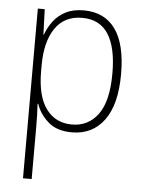

<svg xmlns="http://www.w3.org/2000/svg" viewBox="-54 -582 640 860"><g transform="rotate(5 265.5 -152.5)"><path d="M288 -539Q381 -539 430 -471.5Q479 -404 479 -269Q479 -132 426.5 -61Q374 10 282 10Q214 10 175 -24.5Q136 -59 121 -104H118Q121 -55 121 -1V234H82V-529H113L117 -415H119Q131 -448 152 -476Q173 -504 206.5 -521.5Q240 -539 288 -539ZM284 -505Q204 -505 162.5 -444Q121 -383 121 -277V-251Q121 -139 163 -82Q205 -25 279 -25Q353 -25 396.5 -84.5Q440 -144 440 -269Q440 -385 401.5 -445Q363 -505 284 -505Z"/></g></svg>

Font: Noto Sans Hebrew SemiCondensed ExtraLight
Style: Regular
Weight: 200
Width: 4
Designer: Monotype Design Team
Foundry: Monotype Imaging Inc.
Version: Version 2.004; ttfautohint (v1.8.4.7-5d5b)